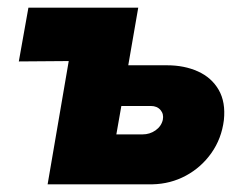

<svg xmlns="http://www.w3.org/2000/svg" viewBox="-20 -480 644 500"><path d="M159 -321 29 -320 54 -460H340L314 -310H415Q460 -310 495.5 -294Q531 -278 549.5 -246Q568 -214 563 -167Q557 -119 530.5 -81.5Q504 -44 464 -22.5Q424 -1 377 0H261H104ZM373 -204H296L283 -130H351Q370 -130 385 -140.5Q400 -151 404 -168Q407 -183 398 -193.5Q389 -204 373 -204Z"/></svg>

Font: Jost* Heavy
Style: Italic
Weight: 800
Italic angle: -10°
Version: Version 3.7